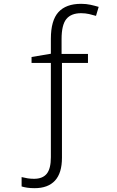

<svg xmlns="http://www.w3.org/2000/svg" viewBox="-20 -744 611 1004"><path d="M404 -724Q431 -724 453.5 -719Q476 -714 496 -708L482 -661Q466 -666 446 -670.5Q426 -675 404 -675Q352 -675 327 -644.5Q302 -614 302 -540V-462H440V-415H304V81Q304 161 267.5 200.5Q231 240 161 240Q139 240 122.5 237.5Q106 235 93 231V182Q109 186 124.5 188.5Q140 191 158 191Q203 191 224.5 164.5Q246 138 246 78V-415H145V-446L246 -463V-541Q246 -637 285.5 -680.5Q325 -724 404 -724Z"/></svg>

Font: BC Sans Light
Style: Regular
Weight: 300
Designer: Monotype Design Team
Foundry: Monotype Imaging Inc.
Version: Version 2.000;GOOG;noto-source:20170915:90ef993387c0